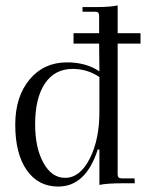

<svg xmlns="http://www.w3.org/2000/svg" viewBox="-20 -673 545 705"><path d="M496 -513H412V-32Q412 -18 427 -18H474L475 0H427Q373 0 345 6V-124H339Q295 12 194 12Q120 12 78 -48.5Q36 -109 36 -215Q36 -318 88.5 -381Q141 -444 226 -444Q296 -444 345 -411L344 -513H250V-551H344V-615Q344 -630 331 -630H283V-647H330Q384 -647 412 -653V-551H496ZM219 -20Q274 -20 310 -91.5Q346 -163 345 -268V-390Q301 -420 247 -420Q181 -420 145 -366.5Q109 -313 109 -217Q109 -130 139.5 -75Q170 -20 219 -20Z"/></svg>

Font: Arapey Thin
Style: Regular
Weight: 100
Designer: Eduardo Rodriguez Tunni
Foundry: Eduardo Rodriguez Tunni
Version: Version 4.000;hotconv 1.0.109;makeotfexe 2.5.65596